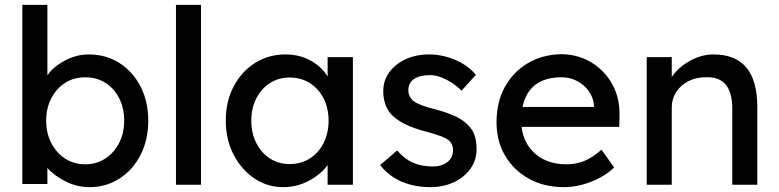

<svg xmlns="http://www.w3.org/2000/svg" viewBox="-20 -760 3204 790"><path d="M348 10Q297 10 250 -13.5Q203 -37 175 -69V-3H72V-740H175V-450Q199 -485 246.5 -510.5Q294 -536 345 -536Q416 -536 471 -501Q526 -466 558 -404.5Q590 -343 590 -264Q590 -185 558.5 -123Q527 -61 472 -25.5Q417 10 348 10ZM331 -84Q377 -84 413 -107.5Q449 -131 470 -171.5Q491 -212 491 -264Q491 -315 470.5 -355.5Q450 -396 414 -419Q378 -442 331 -442Q284 -442 248 -419Q212 -396 191 -355.5Q170 -315 170 -264Q170 -212 191 -171.5Q212 -131 248 -107.5Q284 -84 331 -84Z M704 0V-740H807V0Z M1145 10Q1080 10 1026.5 -26Q973 -62 941 -124Q909 -186 909 -264Q909 -343 941.5 -404.5Q974 -466 1029.5 -501Q1085 -536 1154 -536Q1213 -536 1258.5 -510.5Q1304 -485 1328 -445V-525H1432V0H1328V-81Q1301 -43 1251.5 -16.5Q1202 10 1145 10ZM1172 -85Q1219 -85 1255 -108Q1291 -131 1311.5 -171.5Q1332 -212 1332 -264Q1332 -315 1311.5 -355Q1291 -395 1255 -418Q1219 -441 1172 -441Q1126 -441 1090.5 -418Q1055 -395 1034.5 -355Q1014 -315 1014 -264Q1014 -212 1034.5 -171.5Q1055 -131 1090.5 -108Q1126 -85 1172 -85Z M1751 10Q1685 10 1632 -13Q1579 -36 1544 -81L1614 -141Q1644 -106 1679.5 -90.5Q1715 -75 1760 -75Q1797 -75 1820.5 -93Q1844 -111 1844 -142Q1844 -168 1825 -184Q1806 -199 1738 -217Q1680 -232 1643 -251Q1606 -270 1586 -294Q1557 -330 1557 -385Q1557 -429 1582 -463Q1607 -497 1649.5 -516.5Q1692 -536 1745 -536Q1801 -536 1853.5 -513.5Q1906 -491 1938 -452L1879 -387Q1850 -416 1814.5 -433.5Q1779 -451 1750 -451Q1707 -451 1683.5 -435Q1660 -419 1660 -388Q1661 -361 1682 -344Q1703 -327 1771 -310Q1821 -297 1853.5 -281.5Q1886 -266 1905 -246Q1925 -227 1933 -202Q1941 -177 1941 -146Q1941 -101 1915.5 -65.5Q1890 -30 1847 -10Q1804 10 1751 10Z M2300 10Q2219 10 2156.5 -24.5Q2094 -59 2058.5 -119Q2023 -179 2023 -257Q2023 -340 2057.5 -402.5Q2092 -465 2152.5 -500.5Q2213 -536 2291 -537Q2359 -536 2413.5 -503Q2468 -470 2499.5 -413Q2531 -356 2529 -282L2528 -238H2126Q2135 -167 2184.5 -125.5Q2234 -84 2310 -84Q2349 -84 2382.5 -97Q2416 -110 2455 -144L2507 -71Q2470 -35 2413 -12.5Q2356 10 2300 10ZM2291 -442Q2156 -442 2130 -320H2424V-327Q2421 -360 2402 -386Q2383 -412 2354 -427Q2325 -442 2291 -442Z M2641 0V-525H2744V-443Q2770 -482 2817.5 -509Q2865 -536 2916 -536Q3096 -536 3096 -320V0H2993V-313Q2993 -448 2882 -442Q2843 -442 2811.5 -425.5Q2780 -409 2762 -381Q2744 -353 2744 -318V0Z"/></svg>

Font: Lexend
Style: Regular
Weight: 400
Designer: Bonnie Shaver-Troup, Thomas Jockin
Foundry: Lexend
Version: Version 1.007; ttfautohint (v1.8.3)